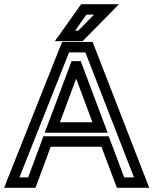

<svg xmlns="http://www.w3.org/2000/svg" viewBox="-78 -875 735 920"><path d="M624 -9 372 -658 366 -674H349H237H220L213 -658L-45 -9L-58 25H-22H75H92L98 9L165 -172H408L476 9L482 25H500H601H637L624 -9ZM564 -25H517L449 -206L443 -222H426H148H130L124 -206L57 -25H15L253 -624H331L564 -25ZM365 -289H209L287 -498L365 -289ZM425 -273 315 -566 309 -582H292H283H265L259 -566L149 -273L136 -239H173H402H438L425 -273ZM433 -855H324H311L303 -844L213 -717L185 -678H234H308H318L325 -685L450 -812L492 -855H433ZM373 -805 297 -728H282L336 -805H373Z"/></svg>

Font: Gamestation DisplayOutline
Style: Regular
Weight: 400
Designer: Jonas Hecksher
Foundry: Jonas Hecksher, Playtypeª, e-types AS
Version: Version 1.003